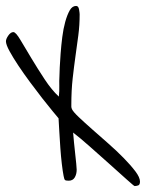

<svg xmlns="http://www.w3.org/2000/svg" viewBox="-64 -658 496 646"><path d="M407 -47Q407 -36 400.5 -34Q394 -32 389 -32Q387 -32 362.5 -54Q338 -76 304.5 -106Q271 -136 237 -166Q203 -196 182 -212Q183 -198 185 -178.5Q187 -159 189 -140.5Q191 -122 192.5 -107.5Q194 -93 194 -87Q194 -72 187.5 -61Q181 -50 167 -50Q157 -50 154.5 -52.5Q152 -55 150 -66Q147 -81 144 -106.5Q141 -132 139 -160.5Q137 -189 135.5 -216Q134 -243 133 -260Q128 -266 113 -284Q98 -302 78.5 -327Q59 -352 37.5 -381Q16 -410 -2 -437Q-20 -464 -32 -486Q-44 -508 -44 -519Q-44 -527 -36 -538.5Q-28 -550 -19 -550Q-11 -550 4.5 -524Q20 -498 41 -463Q62 -428 86 -391.5Q110 -355 134 -333Q136 -352 135.5 -369Q135 -386 136 -402Q136 -410 137 -431Q138 -452 140 -478.5Q142 -505 145.5 -533Q149 -561 155.5 -584.5Q162 -608 170.5 -623Q179 -638 192 -638Q200 -638 202 -626Q204 -614 204 -610Q204 -573 199.5 -539Q195 -505 190 -469.5Q185 -434 180.5 -394Q176 -354 176 -305Q176 -302 176 -299Q176 -296 178 -291Q182 -282 201 -264Q220 -246 245.5 -223.5Q271 -201 299.5 -176Q328 -151 352 -126.5Q376 -102 391.5 -81.5Q407 -61 407 -47Z"/></svg>

Font: Reenie Beanie
Style: Regular
Weight: 500
Designer: James Grieshaber
Foundry: James Grieshaber
Version: Version 1.000